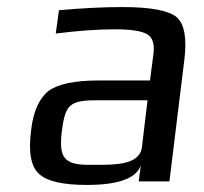

<svg xmlns="http://www.w3.org/2000/svg" viewBox="-20 -514 578 544"><path d="M460 0 502 -342C510 -404 503 -445 481 -465C459 -484 408 -494 327 -494C273 -494 213 -491 147 -485L138 -419C201 -427 257 -431 306 -431C351 -431 382 -426 397 -417C412 -408 418 -390 415 -363L405 -286H260C191 -286 144 -276 117 -256C91 -235 74 -198 68 -144C60 -82 68 -41 91 -21C114 0 159 10 226 10C316 10 367 -9 379 -46L373 0ZM155 -141C165 -220 178 -230 259 -230H398L382 -96C375 -45 300 -47 248 -47H230C159 -47 147 -71 155 -141Z"/></svg>

Font: Gamestation Text
Style: Italic
Weight: 400
Designer: Jonas Hecksher
Foundry: Jonas Hecksher, Playtypeª, e-types AS
Version: Version 1.003